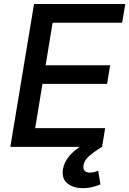

<svg xmlns="http://www.w3.org/2000/svg" viewBox="-20 -748 658 978"><path d="M32.7 0 153.3 -727.5H618.2L602.1 -632.3H248L212.4 -415.5H541L525.4 -320.8H196.3L159.2 -95.2H515.6L500 0ZM401.9 210.4Q351.6 210.4 322.3 185.3Q293 160.2 300.8 113.3Q306.6 78.1 333.3 46.4Q359.9 14.6 404.8 -12.2L500 0Q459 24.9 434.1 46.6Q409.2 68.4 405.3 94.7Q402.3 112.3 410.6 121.8Q418.9 131.3 438.5 131.3Q449.7 131.3 460.4 128.4Q471.2 125.5 480 121.1L491.7 191.4Q475.1 198.2 451.9 204.3Q428.7 210.4 401.9 210.4Z"/></svg>

Font: Inter 18pt Medium
Style: Italic
Weight: 500
Italic angle: -9.3988°
Designer: Rasmus Andersson
Foundry: rsms
Version: Version 4.001;git-66647c0bb